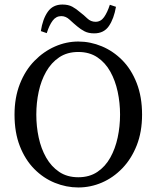

<svg xmlns="http://www.w3.org/2000/svg" viewBox="-20 -813 690 846"><path d="M325 13Q272 13 221.5 -7.5Q171 -28 131 -68.5Q91 -109 67.5 -169Q44 -229 44 -308Q44 -383 67.5 -443Q91 -503 131.5 -544.5Q172 -586 222 -608Q272 -630 325 -630Q378 -630 428.5 -609Q479 -588 519 -547.5Q559 -507 582.5 -446.5Q606 -386 606 -308Q606 -232 582.5 -172.5Q559 -113 519 -71.5Q479 -30 429 -8.5Q379 13 325 13ZM325 -32Q374 -32 409 -55.5Q444 -79 466 -118.5Q488 -158 498.5 -207Q509 -256 509 -308Q509 -360 498.5 -409Q488 -458 466 -497.5Q444 -537 409 -560.5Q374 -584 325 -584Q276 -584 241 -560.5Q206 -537 183.5 -497.5Q161 -458 150.5 -409Q140 -360 140 -308Q140 -256 150.5 -207Q161 -158 183.5 -118.5Q206 -79 241 -55.5Q276 -32 325 -32ZM160 -676Q168 -729 190.5 -761Q213 -793 255 -793Q281 -793 298.5 -783.5Q316 -774 333 -759Q349 -747 364.5 -732Q380 -717 401 -717Q424 -717 438.5 -737.5Q453 -758 464 -792L491 -783Q482 -731 460 -698.5Q438 -666 395 -666Q370 -666 352.5 -675Q335 -684 320 -697Q303 -711 286.5 -726.5Q270 -742 250 -742Q227 -742 212 -722Q197 -702 186 -667Z"/></svg>

Font: Lisu Bosa ExtraLight
Style: Regular
Weight: 200
Designer: David Morse, Annie Olsen, Victor Gaultney, Frank Grießhammer (Latin)
Foundry: SIL International
Version: Version 2.000